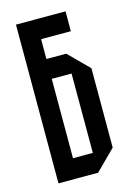

<svg xmlns="http://www.w3.org/2000/svg" viewBox="-105 -723 543 779"><g transform="rotate(-15 166.5 -333.5)"><path d="M41.7 0V-666.7H250V-583.3H125V-500H208.3L291.7 -416.7V-83.3L208.3 0ZM125 -83.3H208.3V-416.7H125Z"/></g></svg>

Font: Yulong
Style: Regular
Weight: 400
Designer: GGBotNet
Foundry: f0n7.com
Version: 1.00